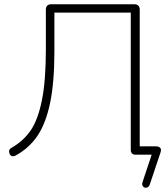

<svg xmlns="http://www.w3.org/2000/svg" viewBox="-20 -725 781 900"><path d="M648 129 697 -18 710 0H614Q604 0 598.5 -6Q593 -12 593 -22V-666H235V-485Q235 -339 215 -243Q195 -147 156 -89Q117 -31 55 3Q45 9 37 7Q29 5 25 -4Q21 -14 23.5 -21Q26 -28 37 -34Q89 -64 123 -112.5Q157 -161 176 -253Q195 -345 195 -495V-680Q195 -692 201.5 -698.5Q208 -705 220 -705H610Q622 -705 628.5 -698.5Q635 -692 635 -680V-20L616 -39H710Q725 -39 731 -32Q737 -25 733 -12L682 140Q678 152 667.5 154.5Q657 157 650.5 149Q644 141 648 129Z"/></svg>

Font: SN Pro Thin
Style: Regular
Weight: 200
Designer: Tobias Whetton
Foundry: Supernotes
Version: Version 1.003;Glyphs 3.3 (3324)